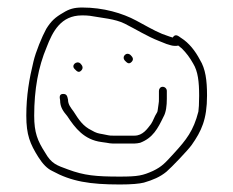

<svg xmlns="http://www.w3.org/2000/svg" viewBox="-20 -466 621 511"><path d="M440 -366C429 -369 420 -373 411 -376C389 -385 364 -400 343 -411C306 -431 255 -446 199 -446C177 -446 164 -442 148 -432C127 -420 116 -410 103 -389C92 -369 75 -328 69 -302C58 -257 50 -212 50 -158C50 -107 60 -83 82 -48C94 -29 106 -17 119 -11C170 17 219 25 299 25C330 25 351 23 363 20C387 13 406 5 423 -9C436 -20 480 -66 490 -80C516 -117 531 -148 531 -212C531 -252 527 -283 512 -307C500 -330 483 -352 462 -365C456 -369 448 -377 441 -368C440 -367 440 -367 440 -366ZM454 -345 464 -337C476 -325 485 -313 494 -297C507 -276 510 -248 510 -211C510 -190 509 -176 508 -169C495 -118 476 -94 443 -58C420 -33 412 -23 387 -11C360 1 348 4 299 4C235 4 204 1 161 -15C131 -26 117 -30 100 -60C80 -91 71 -113 71 -158C71 -228 82 -288 104 -340C120 -382 142 -425 198 -425C205 -425 212 -425 219 -424C252 -418 286 -416 312 -403C342 -388 372 -369 403 -357L423 -349C432 -346 439 -344 444 -344H450C451 -344 453 -344 454 -345ZM264 -86C269 -85 275 -84 280 -84H338C343 -84 348 -85 353 -86C387 -99 400 -124 415 -155C422 -167 424 -185 424 -203V-224C424 -230 419 -235 413 -235C407 -235 403 -230 403 -224V-203C403 -198 403 -194 402 -189L400 -175C400 -172 399 -168 397 -165C391 -156 388 -145 382 -136C372 -123 360 -105 338 -105H281C276 -105 272 -105 268 -106C267 -106 262 -107 253 -109C241 -111 236 -112 224 -119C201 -130 190 -147 176 -169C168 -180 161 -188 161 -201C159 -210 158 -216 148 -216C138 -216 138 -208 140 -199C140 -181 148 -170 159 -157C180 -125 204 -94 250 -88C252 -88 262 -86 264 -86ZM313 -304C318 -299 323 -294 330 -301C337 -308 333 -314 328 -319C317 -330 302 -315 313 -304ZM179 -282C184 -277 189 -271 196 -278C203 -285 199 -292 194 -297C184 -306 168 -292 179 -282Z"/></svg>

Font: Be Happy
Style: Regular
Weight: 500
Designer: Mew Too
Foundry: Cannot Into Space Fonts
Version: Version 0.9977